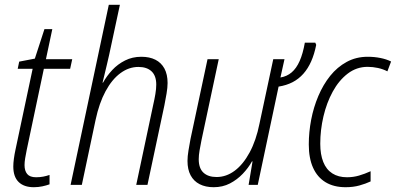

<svg xmlns="http://www.w3.org/2000/svg" viewBox="-20 -780 1670 810"><path d="M122.6 9.8Q81.1 9.8 58.6 -12.2Q36.1 -34.2 36.1 -77.6Q36.1 -91.8 38.6 -110.4Q41 -128.9 45.4 -148.9L117.7 -489.7H54.7L61 -520L127 -532.7L167.5 -657.2H200.7L173.8 -530.3H284.7L275.9 -489.7H165L92.8 -147.9Q88.9 -128.9 86.2 -112.5Q83.5 -96.2 83.5 -83.5Q83.5 -59.6 94.7 -45.9Q106 -32.2 132.3 -32.2Q148.4 -32.2 162.4 -34.9Q176.3 -37.6 189 -42V-2.4Q175.8 2.4 158.7 6.1Q141.6 9.8 122.6 9.8Z M277.8 0 439 -759.8H485.8L440.4 -548.3Q436 -529.3 431.4 -509.3Q426.8 -489.3 421.9 -469.5Q417 -449.7 412.6 -431.2H414.6Q430.2 -459.5 453.4 -484.4Q476.6 -509.3 507.6 -524.9Q538.6 -540.5 576.2 -540.5Q610.8 -540.5 635.5 -528.1Q660.2 -515.6 673.6 -491Q687 -466.3 687 -429.7Q687 -410.6 682.6 -384.8Q678.2 -358.9 673.3 -334.5L602.1 0H554.7L626.5 -338.4Q631.8 -361.3 635.5 -383.3Q639.2 -405.3 639.2 -423.3Q639.2 -460.4 619.4 -479Q599.6 -497.6 564 -497.6Q523.4 -497.6 487.8 -471.2Q452.1 -444.8 425.3 -395Q398.4 -345.2 383.3 -274.4L325.2 0Z M881.3 9.8Q847.2 9.8 822.3 -2.9Q797.4 -15.6 784.2 -40.3Q771 -64.9 771 -101.1Q771 -120.1 775.1 -145Q779.3 -169.9 783.7 -193.8L855.5 -530.3H902.8L830.1 -189Q825.7 -166.5 822 -145.8Q818.4 -125 818.4 -108.4Q818.4 -70.3 838.1 -51.8Q857.9 -33.2 893.6 -33.2Q934.6 -33.2 970.2 -59.8Q1005.9 -86.4 1033.2 -137Q1060.5 -187.5 1074.7 -258.3L1132.8 -530.3H1180.2L1163.1 -453.1Q1190.4 -457.5 1210.4 -474.6Q1230.5 -491.7 1244.1 -522.5Q1257.8 -553.2 1266.1 -600.1H1310.1L1314 -590.8Q1306.2 -551.3 1292.7 -521Q1279.3 -490.7 1259.8 -468.8Q1240.2 -446.8 1214.4 -433.3Q1188.5 -419.9 1155.3 -414.6L1067.4 0H1028.8L1045.4 -99.1H1043Q1027.8 -71.8 1004.2 -46.9Q980.5 -22 950 -6.1Q919.4 9.8 881.3 9.8Z M1438 9.8Q1388.2 9.8 1353.5 -11.2Q1318.8 -32.2 1300.8 -72.3Q1282.7 -112.3 1282.7 -170.9Q1282.7 -222.2 1292.7 -274.7Q1302.7 -327.1 1323 -375Q1343.3 -422.9 1373 -460Q1402.8 -497.1 1442.6 -518.8Q1482.4 -540.5 1531.2 -540.5Q1559.1 -540.5 1584.7 -535.4Q1610.4 -530.3 1629.9 -520.5L1614.3 -479Q1596.7 -488.3 1574.7 -493.2Q1552.7 -498 1530.8 -498Q1484.4 -498 1447 -469.5Q1409.7 -440.9 1383.8 -393.6Q1357.9 -346.2 1344.5 -288.8Q1331.1 -231.4 1331.1 -173.3Q1331.1 -128.4 1343.8 -96.7Q1356.4 -64.9 1381.8 -48.6Q1407.2 -32.2 1443.8 -32.2Q1470.2 -32.2 1494.6 -39.3Q1519 -46.4 1543.5 -57.6V-14.6Q1522.9 -4.9 1496.6 2.4Q1470.2 9.8 1438 9.8Z"/></svg>

Font: Open Sans SemiCondensed Light
Style: Italic
Weight: 300
Width: 4
Italic angle: -12°
Designer: Monotype Design Team
Foundry: Monotype Imaging Inc.
Version: Version 3.000